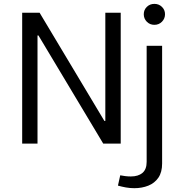

<svg xmlns="http://www.w3.org/2000/svg" viewBox="-20 -742 946 992"><path d="M589.4 217Q608.9 222.6 630.5 226.5Q652.1 230.3 673.7 230.3Q713.6 230.3 746.3 217.2Q779 204.1 798.3 176.1Q817.6 148 817.6 102.7V-505.4H737.7V94.4Q737.7 133.1 716 151.4Q694.3 169.7 655.9 169.7Q641.3 169.7 626.3 167.8Q611.2 166 601.2 163.7ZM722.8 -668.4Q722.8 -645.9 738.5 -629.8Q754.3 -613.7 777.6 -613.7Q801 -613.7 816.8 -629.8Q832.6 -645.9 832.6 -668.4Q832.6 -690.9 816.8 -706.4Q801 -722 777.6 -722Q754.3 -722 738.5 -706.4Q722.8 -690.9 722.8 -668.4ZM524.2 -676.2V-117.2H519.3L184.6 -676.2H94.6V0H173.8V-558.7H178.7L513.4 0H603.7V-676.2Z"/></svg>

Font: Estedad-FD VF
Style: Regular
Weight: 100
Designer: Amin Abedi
Version: Version 7.3